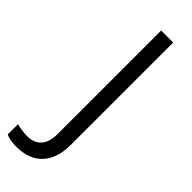

<svg xmlns="http://www.w3.org/2000/svg" viewBox="-375 -732 938 938"><g transform="rotate(45 94.5 -263.0)"><path d="M176 -7V-714H93V0Q93 56 68 85Q43 114 -6 114Q-40 114 -78 104V175Q-53 188 -6 188Q82 188 129 137Q176 86 176 -7Z"/></g></svg>

Font: OpenSansMMV
Style: Regular
Weight: 400
Designer: Steve Matteson
Foundry: Ascender Corporation
Version: Version 4.000